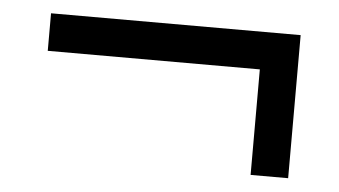

<svg xmlns="http://www.w3.org/2000/svg" viewBox="-33 -476 666 377"><g transform="rotate(5 300.0 -288.0)"><path d="M546 -429V-147H472V-355H54V-429Z"/></g></svg>

Font: Muli SemiBold
Style: Regular
Weight: 600
Designer: Vernon Adams
Foundry: Vernon Adams
Version: Version 2.000